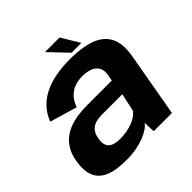

<svg xmlns="http://www.w3.org/2000/svg" viewBox="-188 -878 1042 1042"><g transform="rotate(-45 332.5 -357.0)"><path d="M206.5 6.5Q246.5 6.5 281 0Q315.5 -6.5 343 -17.2Q370.5 -28 389.5 -41.2Q408.5 -54.5 416.5 -68L419 0H559L624.5 -369.5Q639.5 -455.5 613 -505.5Q586.5 -555.5 524.8 -577Q463 -598.5 373.5 -598.5Q316.5 -598.5 266.2 -589.2Q216 -580 175.2 -560.2Q134.5 -540.5 105 -509.2Q75.5 -478 59 -433.5L215.5 -387.5Q228.5 -423.5 249.5 -445Q270.5 -466.5 297.8 -476Q325 -485.5 356 -485.5Q390 -485.5 416.2 -475.5Q442.5 -465.5 454.5 -442Q466.5 -418.5 457 -378.5L453 -355.5H266Q232 -355.5 197.8 -351.2Q163.5 -347 132.2 -336Q101 -325 75.2 -305Q49.5 -285 31.8 -253.8Q14 -222.5 7 -177Q0 -130 7.2 -97.5Q14.5 -65 33.2 -44.5Q52 -24 79.2 -12.8Q106.5 -1.5 139.2 2.5Q172 6.5 206.5 6.5ZM263 -99Q244.5 -99 227.5 -102.2Q210.5 -105.5 198 -114.2Q185.5 -123 180 -139.2Q174.5 -155.5 178.5 -182Q182.5 -208 192.8 -224Q203 -240 218 -248.5Q233 -257 251.2 -259.8Q269.5 -262.5 289.5 -262.5H440.5L419 -162.5Q412.5 -148.5 396.8 -136.8Q381 -125 359.2 -116.5Q337.5 -108 312.5 -103.5Q287.5 -99 263 -99ZM405 -616.5H480.5L417.5 -721H305.5Z"/></g></svg>

Font: Anybody UltraCondensed Thin
Style: Bold Italic
Weight: 700
Italic angle: -10°
Version: Version 1.111